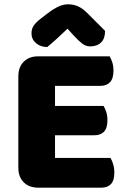

<svg xmlns="http://www.w3.org/2000/svg" viewBox="-20 -867 588 890"><path d="M158 3Q115 3 90 -22Q65 -47 65 -90V-513Q65 -556 90 -581Q115 -606 158 -606H488Q495 -595 500.5 -578Q506 -561 506 -540Q506 -503 490 -486Q474 -469 446 -469H235V-376H460Q467 -365 472.5 -348Q478 -331 478 -310Q478 -273 462 -256.5Q446 -240 418 -240H235V-135H492Q499 -124 504.5 -106Q510 -88 510 -67Q510 -30 494 -13.5Q478 3 450 3ZM293 -734Q269 -711 245 -689Q221 -667 199 -649Q168 -649 147 -667Q126 -685 126 -712Q126 -733 136 -748Q146 -763 173 -784L202 -806Q231 -828 253 -837.5Q275 -847 295 -847Q321 -847 342 -837.5Q363 -828 386 -805L467 -724Q467 -688 448.5 -670Q430 -652 398 -652Q378 -652 361 -665Q344 -678 320 -704Z"/></svg>

Font: Baloo 2 ExtraBold
Style: Regular
Weight: 800
Designer: Sarang Kulkarni and Ek Type
Foundry: Ek Type
Version: Version 1.640;hotconv 1.0.111;makeotfexe 2.5.65597; ttfautoh